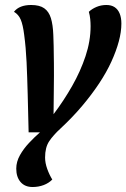

<svg xmlns="http://www.w3.org/2000/svg" viewBox="-20 -550 507 770"><path d="M110.7 200Q79.7 200 62.4 179.9Q45.2 159.8 45.2 126.3Q45.2 98.7 60 72.3Q74.8 46 97.2 22.4Q119.5 -1.2 140.2 -19.2H94.8Q92.8 -101.2 91.1 -170.9Q89.3 -240.7 86.6 -300.4Q83.8 -360.2 77 -410Q72 -450.3 63.3 -471Q54.7 -491.7 36 -502.7Q46.8 -516.5 64 -523.2Q81.2 -530 104.7 -530Q138.8 -530 157.4 -516.8Q176 -503.7 184.2 -477.1Q192.3 -450.5 193.8 -410Q194.8 -394 195.2 -365.8Q195.7 -337.5 196.2 -294.5Q196.7 -251.5 195.8 -187.7L194.8 -92Q236 -146.5 269.3 -205.1Q302.7 -263.7 323 -324.7Q343.3 -385.7 343.3 -444.8Q343.3 -458.5 341.9 -473.1Q340.5 -487.7 336.3 -502.7Q349 -514.7 367.2 -522.3Q385.5 -530 406.7 -530Q426.5 -530 439.8 -521.2Q453 -512.5 459.9 -495.7Q466.8 -478.8 466.8 -455.7Q466.8 -422.5 456.5 -384.1Q446.2 -345.7 426.7 -302.9Q407.2 -260.2 377.4 -215.3Q347.7 -170.5 309.2 -124.9Q270.7 -79.3 223.3 -35.2Q193.5 -8 177.2 16.6Q160.8 41.2 160.8 81.7Q160.8 103.5 169.5 127.6Q178.2 151.7 189.7 170Q175.8 184.3 155.1 192.2Q134.3 200 110.7 200Z"/></svg>

Font: Sansita Swashed Light
Style: Regular
Weight: 300
Designer: Pablo Cosgaya
Foundry: Omnibus-Type
Version: Version 1.003